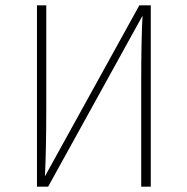

<svg xmlns="http://www.w3.org/2000/svg" viewBox="-20 -702 705 722"><path d="M547 -682V0H511V-385Q511 -557 516 -643L161 0H119V-682H154V-296Q154 -139 149 -39L504 -682Z"/></svg>

Font: Fira Sans UltraLight
Style: Regular
Weight: 200
Designer: Carrois Corporate & Edenspiekermann AG
Foundry: Carrois Corporate GbR & Edenspiekermann AG
Version: Version 4.106;PS 004.106;hotconv 1.0.70;makeotf.lib2.5.58329